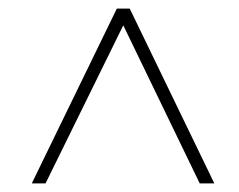

<svg xmlns="http://www.w3.org/2000/svg" viewBox="-20 -730 556 447"><path d="M54 -303 252 -710H282L479 -303H445L267 -671L86 -303Z"/></svg>

Font: Raleway-v4020 ExtraLight
Style: Italic
Weight: 275
Italic angle: -12°
Designer: Matt McInerney, Pablo Impallari, Rodrigo Fuenzalida
Foundry: Matt McInerney, Pablo Impallari, Rodrigo Fuenzalida
Version: Version 4.020;PS 004.020;hotconv 1.0.88;makeotf.lib2.5.64775